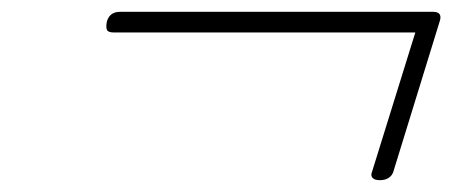

<svg xmlns="http://www.w3.org/2000/svg" viewBox="-20 -475 803 325"><path d="M623 -170Q614 -170 610.5 -174Q607 -178 610 -185L683 -420H173Q163 -420 161 -424.5Q159 -429 161 -439Q166 -455 183 -455H713Q730 -455 724 -438L646 -185Q644 -178 638 -174Q632 -170 623 -170Z"/></svg>

Font: Playwrite CU Thin
Style: Regular
Weight: 250
Designer: Veronika Burian, José Scaglione
Foundry: TypeTogether
Version: Version 1.002